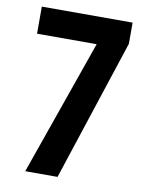

<svg xmlns="http://www.w3.org/2000/svg" viewBox="-82 -772 632 831"><g transform="rotate(10 234.5 -357.0)"><path d="M87 0 296 -595H34V-714H433V-621L229 0Z"/></g></svg>

Font: Noto Sans Myanmar ExtraCondensed
Style: Bold
Weight: 700
Width: 2
Designer: Monotype Design Team
Foundry: Monotype Imaging Inc.
Version: Version 2.107; ttfautohint (v1.8.4.7-5d5b)